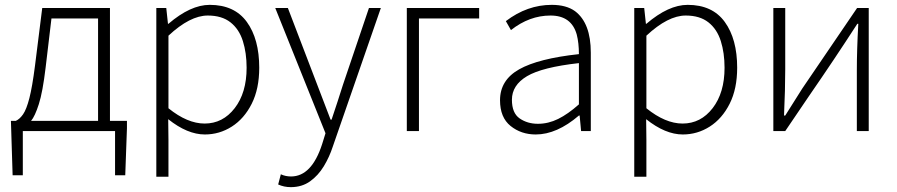

<svg xmlns="http://www.w3.org/2000/svg" viewBox="-20 -543 3694 791"><path d="M496 179H454V-3H74V179H32L25 -45H45Q61 -52 75 -72Q89 -92 101 -138.5Q113 -185 124 -271L154 -510H433V-45H503V-15ZM384 -45V-467H192Q180 -366 168 -265Q156 -164 140 -114Q124 -64 108 -45Z M674 185H624V-510H665L672 -445H674Q765 -523 844 -523Q946 -523 997 -452.5Q1048 -382 1048 -264Q1048 -177 1017 -115.5Q986 -54 935 -21.5Q884 11 824 11Q752 11 673 -52L674 33ZM823 -34Q898 -34 947 -97.5Q996 -161 996 -264Q996 -325 980.5 -374Q965 -423 929.5 -451Q894 -479 836 -479Q763 -479 674 -396V-97Q752 -34 823 -34Z M1178 228Q1150 228 1126 217L1137 175Q1156 184 1179 184Q1264 184 1307 51L1321 6L1114 -510H1166L1342 -50H1346Q1371 -124 1393 -194L1500 -510H1549L1351 61Q1337 104 1314 142Q1291 180 1257.5 204Q1224 228 1178 228Z M1706 -3H1656V-510H1954V-467H1706Z M2187 11Q2127 11 2083.5 -24Q2040 -59 2040 -130Q2040 -213 2119 -257.5Q2198 -302 2365 -320Q2365 -366 2356 -401Q2334 -479 2248 -479Q2161 -479 2085 -419L2064 -456Q2152 -523 2253 -523Q2313 -523 2349 -497Q2414 -448 2414 -326V-3H2374L2368 -67H2365Q2274 11 2187 11ZM2196 -33Q2239 -33 2279.5 -53Q2320 -73 2365 -113V-283Q2213 -266 2151 -229Q2089 -192 2089 -132Q2089 -77 2121 -55Q2153 -33 2196 -33Z M2643 185H2593V-510H2634L2641 -445H2643Q2734 -523 2813 -523Q2915 -523 2966 -452.5Q3017 -382 3017 -264Q3017 -177 2986 -115.5Q2955 -54 2904 -21.5Q2853 11 2793 11Q2721 11 2642 -52L2643 33ZM2792 -34Q2867 -34 2916 -97.5Q2965 -161 2965 -264Q2965 -325 2949.5 -374Q2934 -423 2898.5 -451Q2863 -479 2805 -479Q2732 -479 2643 -396V-97Q2721 -34 2792 -34Z M3559 -3H3510V-253Q3510 -337 3516 -445H3512Q3415 -295 3314 -149L3215 -3H3166V-510H3215V-258Q3215 -175 3210 -67H3215Q3256 -133 3285 -178L3511 -510H3559Z"/></svg>

Font: LXGW 975 Gothic SC 200W
Style: Regular
Weight: 200
Version: Version 2.01;February 25, 2021